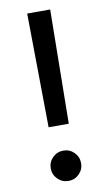

<svg xmlns="http://www.w3.org/2000/svg" viewBox="-85 -771 457 819"><g transform="rotate(-10 144.0 -361.0)"><path d="M99.6 -233.9 93.8 -727.5H193.4L187 -233.9ZM144 6.3Q116.7 6.3 97.4 -12.9Q78.1 -32.2 78.1 -59.1Q78.1 -86.4 97.4 -105.7Q116.7 -125 144 -125Q171.4 -125 190.4 -105.7Q209.5 -86.4 209.5 -59.1Q209.5 -32.2 190.4 -12.9Q171.4 6.3 144 6.3Z"/></g></svg>

Font: Inter
Style: Regular
Weight: 400
Designer: Rasmus Andersson
Foundry: rsms
Version: Version 4.001;git-9221beed3